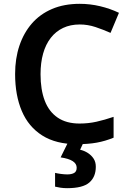

<svg xmlns="http://www.w3.org/2000/svg" viewBox="-20 -744 675 1004"><path d="M397 -616Q348 -616 310 -598Q272 -580 245.5 -546Q219 -512 205.5 -464Q192 -416 192 -356Q192 -275 214 -217.5Q236 -160 281.5 -129Q327 -98 396 -98Q442 -98 484.5 -107.5Q527 -117 574 -133V-24Q530 -6 485.5 2Q441 10 383 10Q273 10 201 -35.5Q129 -81 94 -163.5Q59 -246 59 -357Q59 -438 81.5 -505Q104 -572 146.5 -621Q189 -670 252 -697Q315 -724 397 -724Q451 -724 503.5 -711.5Q556 -699 602 -677L558 -572Q520 -589 479.5 -602.5Q439 -616 397 -616ZM481 128Q481 181 447 210.5Q413 240 331 240Q312 240 296 237.5Q280 235 268 232V160Q280 163 298.5 165.5Q317 168 332 168Q354 168 367.5 160.5Q381 153 381 133Q381 112 360 98.5Q339 85 297 79L336 0H417L399 39Q421 44 439.5 56Q458 68 469.5 85.5Q481 103 481 128Z"/></svg>

Font: Noto Sans Hebrew SemiBold
Style: Regular
Weight: 600
Designer: Monotype Design Team
Foundry: Monotype Imaging Inc.
Version: Version 2.003